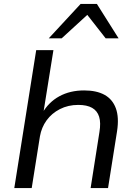

<svg xmlns="http://www.w3.org/2000/svg" viewBox="-20 -961 701 981"><path d="M53 0 165 -705H253L201 -381H195Q228 -439 283 -469Q338 -499 410 -499Q473 -499 514 -476.5Q555 -454 572 -407.5Q589 -361 578 -290L532 0H443L488 -286Q496 -334 486.5 -364.5Q477 -395 450.5 -410Q424 -425 380 -425Q328 -425 286 -403.5Q244 -382 218 -346Q192 -310 184 -264L142 0ZM229 -765 392 -941H475L586 -765H520L426 -885L295 -765Z"/></svg>

Font: Nunito Sans 10pt SemiExpanded
Style: Italic
Weight: 400
Width: 6
Italic angle: -9°
Designer: Vernon Adams
Foundry: Vernon Adams
Version: Version 3.101;gftools[0.9.27]